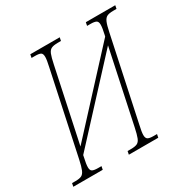

<svg xmlns="http://www.w3.org/2000/svg" viewBox="-186 -860 988 1006"><g transform="rotate(-30 308.0 -357.0)"><path d="M-25 0 -21 -20H0Q24 -20 36.5 -26Q49 -32 57 -51Q65 -70 73 -108L179 -606Q188 -645 188 -663Q188 -683 178 -688.5Q168 -694 144 -694H123L127 -714H305L301 -694H281Q257 -694 243.5 -688Q230 -682 222.5 -663.5Q215 -645 207 -606L113 -164L513 -598L515 -606Q524 -645 524 -664Q524 -683 513.5 -688.5Q503 -694 479 -694H459L463 -714H641L637 -694H616Q593 -694 580 -688Q567 -682 559 -663.5Q551 -645 543 -606L437 -108Q428 -69 428 -51Q428 -32 438 -26Q448 -20 472 -20H493L489 0H311L315 -20H335Q360 -20 373 -26Q386 -32 393.5 -51Q401 -70 409 -108L503 -551L103 -118L101 -108Q92 -69 92 -50Q92 -31 102.5 -25.5Q113 -20 137 -20H157L153 0Z"/></g></svg>

Font: Noto Serif ExtraCondensed Thin
Style: Italic
Weight: 100
Width: 2
Italic angle: -12°
Designer: Monotype Design Team
Foundry: Monotype Imaging Inc.
Version: Version 2.013